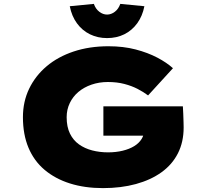

<svg xmlns="http://www.w3.org/2000/svg" viewBox="-20 -958 1061 988"><path d="M510 10Q416 10 340 -14Q264 -38 209.5 -84Q155 -130 126.5 -198Q98 -266 98 -355Q98 -435 130 -501.5Q162 -568 220 -617Q278 -666 359 -693Q440 -720 538 -720Q615 -720 678 -703.5Q741 -687 789.5 -661.5Q838 -636 870 -607L742 -467Q718 -485 688 -500.5Q658 -516 620 -526Q582 -536 535 -536Q490 -536 451 -522.5Q412 -509 383.5 -485Q355 -461 339 -427.5Q323 -394 323 -355Q323 -305 340 -270.5Q357 -236 386.5 -215Q416 -194 454.5 -184Q493 -174 536 -174Q577 -174 611.5 -182.5Q646 -191 670.5 -206Q695 -221 708.5 -242.5Q722 -264 722 -290V-314L751 -260H512V-411H921Q922 -397 923 -373Q924 -349 924.5 -328Q925 -307 925 -302Q925 -227 895.5 -169Q866 -111 811 -71.5Q756 -32 679.5 -11Q603 10 510 10ZM531 -762Q483 -762 443 -781.5Q403 -801 376 -838Q349 -875 339 -926L463 -938Q472 -912 491 -897.5Q510 -883 531 -883Q552 -883 571 -897.5Q590 -912 599 -938L723 -926Q713 -875 686 -838Q659 -801 619.5 -781.5Q580 -762 531 -762Z"/></svg>

Font: Lexend Peta Black
Style: Regular
Weight: 900
Version: Version 1.007